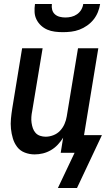

<svg xmlns="http://www.w3.org/2000/svg" viewBox="-20 -760 540 955"><path d="M293 -600Q273 -600 253 -602.5Q233 -605 215.5 -612.5Q198 -620 184 -633Q170 -646 161.5 -663Q153 -680 152 -700Q151 -720 154 -740H238Q236 -725 239.5 -711.5Q243 -698 253 -689Q263 -680 277 -676.5Q291 -673 305 -673Q320 -673 335 -676.5Q350 -680 363 -689Q376 -698 384 -711.5Q392 -725 394 -740H478Q475 -720 467 -700Q459 -680 445.5 -663Q432 -646 413.5 -633Q395 -620 375 -612.5Q355 -605 334 -602.5Q313 -600 293 -600ZM268 175 351 0H282L294 -75Q283 -57 267.5 -40.5Q252 -24 233 -13Q214 -2 193.5 3Q173 8 152 8Q127 8 103.5 -1Q80 -10 65.5 -29Q51 -48 44 -71.5Q37 -95 34.5 -119.5Q32 -144 34.5 -170Q37 -196 41 -221L90 -520H192L140 -207Q137 -193 136 -178Q135 -163 137 -149Q139 -135 143.5 -122Q148 -109 157 -99Q166 -89 179.5 -84.5Q193 -80 207 -80Q226 -80 245.5 -87.5Q265 -95 279 -110Q293 -125 301 -143.5Q309 -162 312 -181L368 -520H469L398 -88H487L363 175Z"/></svg>

Font: Iosevka SS04 Semibold
Style: Italic
Weight: 600
Italic angle: -9°
Monospace: yes
Designer: Belleve Invis
Foundry: Belleve Invis
Version: Version 19.0.0; ttfautohint (v1.8.4)